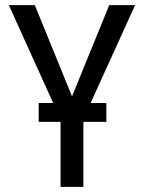

<svg xmlns="http://www.w3.org/2000/svg" viewBox="-20 -731 564 751"><path d="M396 -254.4H306.2V0H216.8V-254.4H131.3V-328.1H188L14.6 -710.9H116.2L261.7 -354L407.2 -710.9H508.3L334.5 -328.1H396Z"/></svg>

Font: RobotoCondensed-Regular
Style: Regular
Weight: 400
Designer: Google
Version: Version 2.001201; 2014